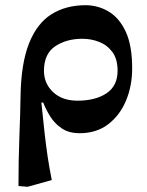

<svg xmlns="http://www.w3.org/2000/svg" viewBox="-20 -501 564 738"><path d="M179 191 86 217 51 214Q51 114 54.5 25Q58 -64 59 -132Q61 -257 91.5 -334Q122 -411 177.5 -446Q233 -481 309 -481Q356 -481 397 -457Q438 -433 463 -380Q488 -327 488 -238Q488 -171 464.5 -114.5Q441 -58 396 -23.5Q351 11 286 11Q245 11 217.5 -7.5Q190 -26 173 -53.5Q156 -81 146 -107H139Q146 -37 151.5 11Q157 59 163 100Q169 141 179 191ZM278 -114Q347 -114 389.5 -142.5Q432 -171 432 -229Q432 -274 412 -301Q392 -328 361 -340Q330 -352 297 -352Q235 -352 192 -323Q149 -294 149 -229Q149 -180 184 -147Q219 -114 278 -114Z"/></svg>

Font: STIX Two Text
Style: Bold
Weight: 700
Designer: Ross Mills, John Hudson & Paul Hanslow, Tiro Typeworks Ltd; with prior portions MicroPress Inc., and Coen Hoffman.
Foundry: Tiro Typeworks Ltd
Version: Version 2.13 b171